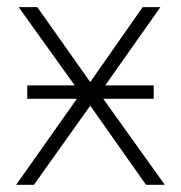

<svg xmlns="http://www.w3.org/2000/svg" viewBox="-20 -513 502 533"><path d="M55.7 -275.9H187.5L31.7 -493.2H83.5L230.5 -285.2L376 -493.2H425.3L272 -275.9H406.7V-238.8H266.6L437.5 0H385.3L230.5 -219.7L74.2 0H24.9L193.4 -238.8H55.7Z"/></svg>

Font: Bpm'online Open Sans Light
Style: Regular
Weight: 300
Foundry: Ascender Corporation
Version: Version 1.10